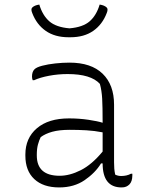

<svg xmlns="http://www.w3.org/2000/svg" viewBox="-20 -810 640 840"><path d="M479 -352V-100Q479 -84 480 -72Q481 -60 484 -46Q496 -40 510 -40Q535 -40 553 -50H559V-43Q559 -16 546 -3Q540 3 532 6.5Q524 10 512 10Q429 10 429 -95H422Q397 -54 350.5 -22Q304 10 239 10Q169 10 130 -26.5Q91 -63 91 -129V-134Q91 -206 141.5 -249Q192 -292 282 -292Q326 -292 366.5 -286Q407 -280 429 -273Q429 -343 427 -378.5Q425 -414 417 -443Q378 -486 276 -486Q234 -486 194.5 -478.5Q155 -471 129 -459H123Q120 -467 120 -475Q120 -496 131 -507Q140 -516 165 -522.5Q190 -529 222 -532.5Q254 -536 284 -536Q379 -536 429 -487.5Q479 -439 479 -352ZM141 -130Q141 -41 241 -41Q285 -41 333.5 -65.5Q382 -90 429 -147V-231Q393 -238 357.5 -240Q322 -242 285 -242Q239 -242 208.5 -233.5Q178 -225 158 -210Q151 -196 146 -177.5Q141 -159 141 -133ZM284 -686Q343 -691 372.5 -717Q402 -743 416 -790Q437 -787 447 -777Q454 -770 447 -753Q428 -703 388 -675Q348 -647 288 -647H280Q220 -647 180 -675Q140 -703 121 -753Q114 -770 121 -777Q131 -787 152 -790Q166 -743 195.5 -717Q225 -691 284 -686Z"/></svg>

Font: Recursive Sn Csl St Lt
Style: Regular
Weight: 300
Version: Version 1.079;hotconv 1.0.112;makeotfexe 2.5.65598; ttfautoh